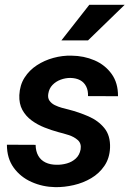

<svg xmlns="http://www.w3.org/2000/svg" viewBox="-20 -770 540 800"><path d="M315.9 -147.5Q319.8 -172.4 304.2 -186.3Q288.6 -200.2 265.4 -207.5Q242.2 -214.8 224.1 -219.2Q194.8 -227.1 165.3 -238.8Q135.7 -250.5 111.6 -268.3Q87.4 -286.1 73.2 -312Q59.1 -337.9 60.5 -373.5Q62.5 -415.5 82.3 -446.5Q102.1 -477.5 133.5 -498Q165 -518.6 202.6 -528.8Q240.2 -539.1 277.8 -538.1Q329.6 -537.6 373.8 -518.6Q418 -499.5 445.1 -461.9Q472.2 -424.3 471.7 -369.1L346.7 -369.6Q347.7 -392.6 339.1 -409.7Q330.6 -426.8 314 -435.8Q297.4 -444.8 272.9 -445.3Q252.4 -445.3 232.7 -438Q212.9 -430.7 198.7 -416Q184.6 -401.4 181.2 -379.4Q178.2 -361.8 186.3 -350.3Q194.3 -338.9 208.3 -332Q222.2 -325.2 237.8 -320.8Q253.4 -316.4 266.1 -313.5Q308.1 -302.7 348.6 -285.2Q389.2 -267.6 414.8 -236.3Q440.4 -205.1 438.5 -153.8Q436.5 -110.4 415 -78.9Q393.6 -47.4 360.1 -27.6Q326.7 -7.8 287.4 1.2Q248 10.3 210.4 9.8Q157.7 8.8 111.6 -11.7Q65.4 -32.2 37.1 -71.3Q8.8 -110.4 8.8 -167L128.4 -166.5Q128.9 -139.6 139.4 -121.1Q149.9 -102.5 169.7 -93Q189.5 -83.5 215.8 -83.5Q237.3 -83 258.8 -89.1Q280.3 -95.2 295.9 -109.6Q311.5 -124 315.9 -147.5ZM235.8 -601.6 352.1 -750H499.5L346.7 -601.6Z"/></svg>

Font: Roboto SemiBold
Style: Italic
Weight: 600
Designer: Christian Robertson
Foundry: Google
Version: Version 3.009; 2024